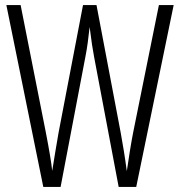

<svg xmlns="http://www.w3.org/2000/svg" viewBox="-20 -734 706 754"><path d="M662 -714H604L503 -214C494 -168 486 -117 478 -62C470 -122 463 -163 454 -213L359 -714H306L210 -213C204 -177 193 -115 185 -63C182 -94 173 -147 160 -214L61 -714H5L150 0H218L315 -509C323 -549 327 -584 332 -628C339 -572 344 -539 350 -508L446 0H515Z"/></svg>

Font: Noto Sans Display Condensed Light
Style: Regular
Weight: 300
Width: 3
Designer: Monotype Design Team
Foundry: Monotype Imaging Inc.
Version: Version 1.900